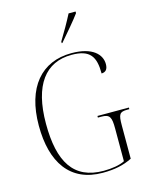

<svg xmlns="http://www.w3.org/2000/svg" viewBox="-139 -1043 885 1139"><g transform="rotate(-15 303.5 -473.0)"><path d="M311 -806V-796H315C354 -841 414 -911 439 -946V-956H396C373 -911 340 -853 311 -806ZM348 10C423 10 477 -2 529 -28V-232C529 -302 537 -314 585 -314H597V-324H404V-314H425C477 -314 486 -295 486 -225V-24C456 -8 406 0 356 0C172 0 97 -124 97 -358C97 -596 189 -714 349 -714C463 -714 493 -664 493 -561C519 -562 532 -577 532 -609C532 -667 481 -724 351 -724C166 -724 53 -593 53 -358C53 -132 148 10 348 10Z"/></g></svg>

Font: Noto Serif Display SemiCondensed ExtraLight
Style: Regular
Weight: 200
Width: 4
Designer: Monotype Design Team
Foundry: Monotype Imaging Inc.
Version: Version 2.009